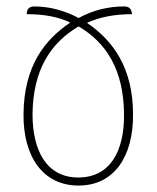

<svg xmlns="http://www.w3.org/2000/svg" viewBox="-20 -566 486 596"><path d="M86 -546C71 -546 63 -538 63 -522C112 -522 159 -515 198 -496C118 -442 54 -360 53 -211C52 -80 113 10 224 10C334 10 394 -80 393 -211C393 -356 330 -441 250 -495C291 -514 339 -522 390 -522C388 -536 384 -546 365 -546C318 -546 269 -535 224 -510C180 -534 132 -546 86 -546ZM224 -484C311 -433 364 -348 365 -211C366 -97 322 -15 223 -15C125 -15 81 -98 81 -211C82 -351 139 -434 224 -484Z"/></svg>

Font: Noto Serif Georgian Condensed Thin
Style: Regular
Weight: 100
Width: 3
Designer: Monotype Design Team, Akaki Razmadze
Foundry: Google LLC
Version: Version 2.003